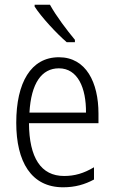

<svg xmlns="http://www.w3.org/2000/svg" viewBox="-20 -785 485 815"><path d="M192 -765H127V-757C156 -712 220 -643 263 -606H298V-616C264 -657 219 -716 192 -765ZM230 -542C111 -542 49 -434 49 -264C49 -99 112 10 248 10C299 10 340 -2 379 -23V-75C335 -49 297 -38 252 -38C154 -38 104 -115 103 -262H398V-303C398 -434 346 -542 230 -542ZM230 -495C310 -495 346 -412 345 -307H105C112 -432 157 -495 230 -495Z"/></svg>

Font: Noto Sans Kannada Condensed Light
Style: Regular
Weight: 300
Width: 3
Designer: Jelle Bosma - Monotype Design Team
Foundry: Monotype Imaging Inc.
Version: Version 2.005